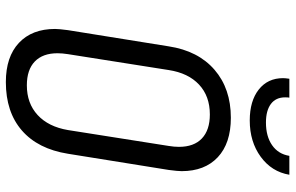

<svg xmlns="http://www.w3.org/2000/svg" viewBox="-192 -782 985 640"><g transform="rotate(90 300.0 -462.5)"><path d="M77 -154Q77 -167 81 -197L135 -533Q150 -631 213 -685.5Q276 -740 373 -740Q458 -740 504.5 -696.5Q551 -653 551 -576Q551 -563 547 -533L493 -197Q477 -97 415.5 -43.5Q354 10 254 10Q170 10 123.5 -33.5Q77 -77 77 -154ZM414 -197 467 -533Q470 -551 470 -567Q470 -617 442 -643.5Q414 -670 362 -670Q301 -670 262.5 -634Q224 -598 214 -533L161 -197Q158 -178 158 -162Q158 -113 185.5 -86.5Q213 -60 265 -60Q325 -60 364 -96Q403 -132 414 -197ZM241 -914Q241 -921 243 -935H306Q305 -930 305 -921Q305 -890 327 -873.5Q349 -857 389 -857Q435 -857 464.5 -877.5Q494 -898 500 -935H563Q553 -876 503 -839.5Q453 -803 382 -803Q317 -803 279 -833Q241 -863 241 -914Z"/></g></svg>

Font: JetBrains Mono Semi Light
Style: Italic
Weight: 350
Italic angle: -9°
Monospace: yes
Designer: Philipp Nurullin, Konstantin Bulenkov
Foundry: JetBrains
Version: 2.002